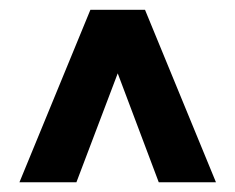

<svg xmlns="http://www.w3.org/2000/svg" viewBox="-20 -731 483 395"><path d="M306.6 -356 222.2 -580.1 137.2 -356H20L166 -710.9H278.3L424.3 -356Z"/></svg>

Font: Vazirmatn UI FD ExtraBold
Style: Regular
Weight: 800
Designer: Saber Rastikerdar
Foundry: Saber Rastikerdar
Version: Version 33.003